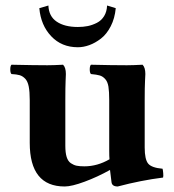

<svg xmlns="http://www.w3.org/2000/svg" viewBox="-20 -673 638 703"><path d="M388.2 -6.8Q383.3 -45.9 382.8 -50.8Q337.4 -25.4 290 -7.8Q242.7 9.8 216.8 9.8Q88.9 9.8 88.9 -149.9V-306.2Q88.9 -337.4 85.2 -356.2Q81.5 -375 72.3 -384.8Q63 -394.5 52 -397.7Q41 -400.9 22 -401.9Q17.6 -406.2 17.6 -418.9Q17.6 -431.6 22 -436Q107.9 -434.1 153.8 -434.1Q174.8 -434.1 210.9 -436Q221.2 -425.8 221.2 -401.9Q221.2 -397.5 220.2 -376.5Q219.2 -355.5 219.2 -306.2V-139.2Q219.2 -113.8 224.1 -98.1Q229 -82.5 239.5 -75.4Q250 -68.4 260.7 -66.2Q271.5 -64 289.1 -64Q336.4 -64 380.9 -89.8Q379.9 -101.1 379.9 -121.1V-306.2Q379.9 -337.9 377 -356Q374 -374 365 -383.8Q356 -393.6 345.2 -396.7Q334.5 -399.9 313 -401.9Q308.6 -406.2 308.6 -418.9Q308.6 -431.6 313 -436Q391.1 -434.1 444.8 -434.1Q465.8 -434.1 502 -436Q512.2 -425.8 512.2 -401.9Q512.2 -397.5 511 -376.5Q509.8 -355.5 509.8 -306.2V-132.8Q509.8 -89.4 522.5 -74Q535.2 -58.6 575.2 -55.2Q576.7 -50.3 577.6 -39.1Q578.6 -27.8 577.1 -22.9Q496.1 -12.7 411.1 9.8Q389.6 9.8 388.2 -6.8ZM157.2 -652.8Q158.7 -613.3 187.5 -593.8Q216.3 -574.2 265.1 -574.2Q284.7 -574.2 301.5 -577.6Q318.4 -581.1 334.7 -589.4Q351.1 -597.7 361.1 -613.8Q371.1 -629.9 372.1 -652.8L403.8 -643.1Q400.4 -606 385.5 -576.9Q370.6 -547.9 349.6 -531.7Q328.6 -515.6 307.1 -507.8Q285.6 -500 265.1 -500Q205.6 -500 167.5 -540.3Q129.4 -580.6 124 -643.1Z"/></svg>

Font: Common Serif
Style: Bold
Weight: 700
Designer: Philipp H. Poll, Khaled Hosny
Foundry: Stefan Peev, Context Ltd.
Version: Version 1.026